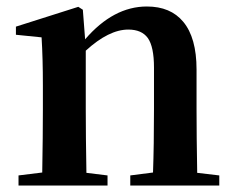

<svg xmlns="http://www.w3.org/2000/svg" viewBox="-20 -571 722 591"><path d="M37 0V-31L110 -40Q112 -154 112 -235V-307Q112 -392 108 -456L29 -464V-489L221 -550L235 -541L242 -450Q329 -551 432 -551Q505 -551 544 -504Q585 -455 585 -357V-235Q585 -153 587 -39L655 -31V0H381V-31L451 -40Q454 -124 454 -235V-363Q454 -427 435 -454Q416 -480 375 -480Q315 -480 244 -415V-235Q244 -153 246 -39L311 -31V0Z"/></svg>

Font: GenRyuMin TW B
Style: Regular
Weight: 700
Version: Version 1.501;PS 1;hotconv 16.6.51;makeotf.lib2.5.65220